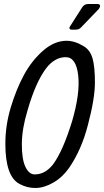

<svg xmlns="http://www.w3.org/2000/svg" viewBox="-20 -936 521 961"><path d="M6.8 -216.8Q6.8 -308.1 33.9 -398.4Q61 -488.8 99.6 -560.3Q138.2 -631.8 195.1 -681.9Q252 -731.9 313 -731.9Q355 -731.9 399.9 -704.1Q431.2 -685.1 443.1 -644Q455.1 -603 455.1 -522.9Q455.1 -442.9 419.9 -310.1Q388.2 -187 326.2 -96.2Q293 -48.8 247.6 -22.5Q202.1 3.9 159.7 4.9Q117.2 5.9 78.1 -15.1Q6.8 -51.8 6.8 -216.8ZM118.2 -384.8Q89.8 -292 89.4 -216.1Q88.9 -140.1 106.9 -101.6Q125 -63 153.8 -63Q207 -63 247.1 -115.2Q295.9 -183.1 340.8 -329.1Q381.8 -469.2 371.3 -559.6Q360.8 -649.9 309.1 -649.9Q253.9 -649.9 210.9 -594.2Q158.2 -523.9 118.2 -384.8ZM466.8 -916Q478 -916 480.5 -909.4Q482.9 -902.8 474.1 -890.6L386.7 -799.8Q376 -787.6 358.9 -787.6H337.9Q330.1 -787.6 328.1 -793.2Q326.2 -798.8 329.1 -801.8L391.1 -898.9Q401.9 -916 421.9 -916Z"/></svg>

Font: Allan
Style: Regular
Weight: 400
Designer: Anton Koovit
Foundry: Anton Koovit
Version: Version 1.002